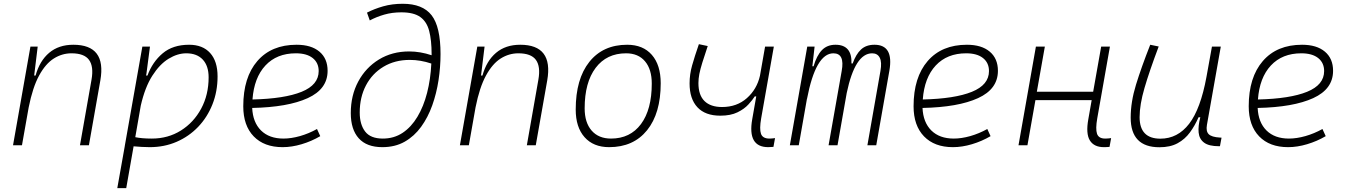

<svg xmlns="http://www.w3.org/2000/svg" viewBox="-20 -762 7071 1007"><path d="M48.3 0 139.6 -517.6H177.7L159.2 -365.7H166.5Q188 -442.9 238 -485.1Q288.1 -527.3 364.7 -527.3Q539.1 -527.3 506.3 -340.3L446.3 0H399.4L460 -344.2Q472.2 -413.1 447 -447.8Q421.9 -482.4 355 -482.4Q305.7 -482.4 262.5 -455.3Q219.2 -428.2 185.3 -366.2Q151.4 -304.2 130.4 -198.7L95.2 0Z M642.1 224.6H595.2L635.3 -0.5Q634.8 -0.5 634.3 -0.5L635.3 -1.5L726.6 -517.6H766.6L748 -375.5L746.1 -365.7H753.4Q779.8 -437.5 833.3 -482.4Q886.7 -527.3 971.7 -527.3Q1043 -527.3 1082 -484.1Q1121.1 -440.9 1121.1 -361.3Q1121.1 -282.2 1094.2 -214.6Q1067.4 -147 1019.3 -96.7Q971.2 -46.4 906.5 -18.3Q841.8 9.8 765.6 9.8Q744.1 9.8 723.1 8.5Q702.1 7.3 680.7 5.4ZM689.5 -42.5Q723.6 -35.2 776.4 -35.2Q861.3 -35.2 928.7 -77.4Q996.1 -119.6 1035.2 -192.4Q1074.2 -265.1 1074.2 -356.4Q1074.2 -416.5 1043.5 -449.5Q1012.7 -482.4 957 -482.4Q911.1 -482.4 864.3 -453.9Q817.4 -425.3 778.8 -364.7Q740.2 -304.2 718.3 -208Z M1466.8 -35.2Q1507.3 -35.2 1553.5 -48.3Q1599.6 -61.5 1642.6 -85.4L1659.7 -47.9Q1613.8 -21 1562 -5.6Q1510.3 9.8 1462.4 9.8Q1365.2 9.8 1310.5 -46.9Q1255.9 -103.5 1255.9 -204.6Q1255.9 -356.4 1329.8 -441.9Q1403.8 -527.3 1535.6 -527.3Q1612.3 -527.3 1655.3 -491.2Q1698.2 -455.1 1698.2 -390.6Q1698.2 -294.9 1594 -247.3Q1489.7 -199.7 1302.7 -195.8Q1306.2 -120.1 1349.1 -77.6Q1392.1 -35.2 1466.8 -35.2ZM1304.2 -240.2Q1472.2 -244.1 1561.8 -280.5Q1651.4 -316.9 1651.4 -389.2Q1651.4 -432.6 1620.1 -457.5Q1588.9 -482.4 1531.7 -482.4Q1431.6 -482.4 1372.1 -418.5Q1312.5 -354.5 1304.2 -240.2Z M1985.4 9.8Q1903.3 9.8 1861.6 -36.6Q1819.8 -83 1819.8 -168.9Q1819.8 -261.7 1859.1 -334.7Q1898.4 -407.7 1967.5 -450Q2036.6 -492.2 2126 -492.2Q2184.1 -492.2 2243.7 -472.2Q2243.7 -475.1 2243.7 -478Q2243.7 -550.8 2231 -599.6Q2218.3 -648.4 2184.1 -672.9Q2149.9 -697.3 2085 -697.3Q2036.6 -697.3 1995.1 -685.3Q1953.6 -673.3 1919.4 -654.8L1904.8 -695.8Q1942.4 -715.3 1989.5 -728.8Q2036.6 -742.2 2092.3 -742.2Q2196.8 -742.2 2243.7 -681.9Q2290.5 -621.6 2290.5 -478.5Q2290.5 -410.6 2280 -341.6Q2269.5 -272.5 2247.1 -209.5Q2224.6 -146.5 2188.7 -96.9Q2152.8 -47.4 2102.5 -18.8Q2052.2 9.8 1985.4 9.8ZM2242.2 -428.7Q2185.5 -447.8 2129.4 -447.8Q2050.8 -447.8 1991.5 -412.1Q1932.1 -376.5 1899.4 -314.2Q1866.7 -252 1866.7 -171.9Q1866.7 -109.4 1895 -72.3Q1923.3 -35.2 1987.8 -35.2Q2046.4 -35.2 2091.8 -65.4Q2137.2 -95.7 2169.4 -149.7Q2201.7 -203.6 2220 -275.1Q2238.3 -346.7 2242.2 -428.7Z M2392.1 0 2483.4 -517.6H2521.5L2502.9 -365.7H2510.3Q2531.7 -442.9 2581.8 -485.1Q2631.8 -527.3 2708.5 -527.3Q2882.8 -527.3 2850.1 -340.3L2790 0H2743.2L2803.7 -344.2Q2815.9 -413.1 2790.8 -447.8Q2765.6 -482.4 2698.7 -482.4Q2649.4 -482.4 2606.2 -455.3Q2563 -428.2 2529.1 -366.2Q2495.1 -304.2 2474.1 -198.7L2439 0Z M3174.8 9.8Q3092.3 9.8 3045.9 -42.5Q2999.5 -94.7 2999.5 -187.5Q2999.5 -347.7 3071 -437.5Q3142.6 -527.3 3269.5 -527.3Q3352.5 -527.3 3398.9 -474.1Q3445.3 -420.9 3445.3 -325.2Q3445.3 -167.5 3373.8 -78.9Q3302.2 9.8 3174.8 9.8ZM3184.6 -35.2Q3285.2 -35.2 3341.8 -111.3Q3398.4 -187.5 3398.4 -323.7Q3398.4 -398.4 3363 -440.4Q3327.6 -482.4 3263.7 -482.4Q3161.6 -482.4 3104 -406Q3046.4 -329.6 3046.4 -193.8Q3046.4 -119.1 3083 -77.1Q3119.6 -35.2 3184.6 -35.2Z M3757.8 -155.3Q3678.7 -155.3 3637.7 -199.5Q3596.7 -243.7 3596.7 -324.7Q3596.7 -372.1 3609.9 -418.7Q3623 -465.3 3645.5 -530.3L3691.9 -520.5Q3674.3 -468.8 3663.6 -433.8Q3652.8 -398.9 3647.9 -374Q3643.1 -349.1 3643.1 -326.2Q3643.1 -263.2 3675 -231.9Q3707 -200.7 3767.1 -200.7Q3844.7 -200.7 3897.2 -247.3Q3949.7 -293.9 3965.8 -364.7L3992.7 -517.6H4038.6L3972.2 -141.6Q3962.4 -85.4 3971.2 -60.3Q3980 -35.2 4015.6 -35.2Q4027.8 -35.2 4044.9 -37.6L4036.6 8.3Q4022.9 9.8 4009.3 9.8Q3899.4 9.8 3925.3 -136.7L3946.3 -256.3H3938.5Q3927.2 -238.3 3905.5 -214.4Q3883.8 -190.4 3847.9 -172.9Q3812 -155.3 3757.8 -155.3Z M4252.4 -517.6 4240.7 -414.6H4247.1Q4263.2 -470.2 4290.5 -498.8Q4317.9 -527.3 4361.8 -527.3Q4449.2 -527.3 4445.8 -429.2H4452.1Q4469.2 -477.5 4495.8 -502.4Q4522.5 -527.3 4566.4 -527.3Q4668.5 -527.3 4644.5 -390.6L4575.7 0H4529.3L4597.7 -389.6Q4606 -435.5 4594.2 -459Q4582.5 -482.4 4554.2 -482.4Q4464.4 -482.4 4420.9 -274.4L4372.6 0H4325.7L4394.5 -389.6Q4411.6 -482.4 4351.1 -482.4Q4258.3 -482.4 4212.4 -242.7V-244.6L4169.4 0H4122.6L4213.9 -517.6Z M4982.4 -35.2Q5022.9 -35.2 5069.1 -48.3Q5115.2 -61.5 5158.2 -85.4L5175.3 -47.9Q5129.4 -21 5077.6 -5.6Q5025.9 9.8 4978 9.8Q4880.9 9.8 4826.2 -46.9Q4771.5 -103.5 4771.5 -204.6Q4771.5 -356.4 4845.5 -441.9Q4919.4 -527.3 5051.3 -527.3Q5127.9 -527.3 5170.9 -491.2Q5213.9 -455.1 5213.9 -390.6Q5213.9 -294.9 5109.6 -247.3Q5005.4 -199.7 4818.4 -195.8Q4821.8 -120.1 4864.7 -77.6Q4907.7 -35.2 4982.4 -35.2ZM4819.8 -240.2Q4987.8 -244.1 5077.4 -280.5Q5167 -316.9 5167 -389.2Q5167 -432.6 5135.7 -457.5Q5104.5 -482.4 5047.4 -482.4Q4947.3 -482.4 4887.7 -418.5Q4828.1 -354.5 4819.8 -240.2Z M5321.8 0 5413.1 -517.6H5460L5418 -280.8H5713.4L5755.4 -517.6H5801.3L5734.9 -141.6Q5725.1 -85.9 5733.6 -60.5Q5742.2 -35.2 5776.4 -35.2Q5790.5 -35.2 5807.6 -37.6L5799.3 8.3Q5785.6 9.8 5770 9.8Q5717.8 9.8 5696 -25.6Q5674.3 -61 5688 -136.7L5705.6 -236.8H5410.6L5368.7 0Z M6061 10.3Q5910.2 10.3 5910.2 -145Q5910.2 -227.1 5938 -317.6Q5965.8 -408.2 6012.7 -527.3L6057.1 -518.1Q6008.3 -388.7 5982.7 -300.8Q5957 -212.9 5957 -147.5Q5957 -34.7 6065.9 -34.7Q6156.7 -34.7 6216.8 -112.8Q6276.9 -190.9 6307.6 -358.4L6336.4 -517.6H6382.8L6310.1 -106.9Q6304.2 -73.2 6319.6 -58.1Q6335 -43 6377.9 -40.5L6386.7 -40L6378.4 4.9H6373Q6320.3 4.9 6295.2 -13.9Q6270 -32.7 6266.6 -66.7Q6263.2 -100.6 6275.4 -147H6266.1Q6247.1 -103 6220.9 -67.4Q6194.8 -31.7 6156.2 -10.7Q6117.7 10.3 6061 10.3Z M6740.2 -35.2Q6780.8 -35.2 6826.9 -48.3Q6873 -61.5 6916 -85.4L6933.1 -47.9Q6887.2 -21 6835.4 -5.6Q6783.7 9.8 6735.8 9.8Q6638.7 9.8 6584 -46.9Q6529.3 -103.5 6529.3 -204.6Q6529.3 -356.4 6603.3 -441.9Q6677.2 -527.3 6809.1 -527.3Q6885.7 -527.3 6928.7 -491.2Q6971.7 -455.1 6971.7 -390.6Q6971.7 -294.9 6867.4 -247.3Q6763.2 -199.7 6576.2 -195.8Q6579.6 -120.1 6622.6 -77.6Q6665.5 -35.2 6740.2 -35.2ZM6577.6 -240.2Q6745.6 -244.1 6835.2 -280.5Q6924.8 -316.9 6924.8 -389.2Q6924.8 -432.6 6893.6 -457.5Q6862.3 -482.4 6805.2 -482.4Q6705.1 -482.4 6645.5 -418.5Q6585.9 -354.5 6577.6 -240.2Z"/></svg>

Font: Cascadia Code ExtraLight
Style: Italic
Weight: 200
Italic angle: -10°
Monospace: yes
Designer: Aaron Bell
Foundry: Saja Typeworks
Version: Version 2404.023; ttfautohint (v1.8.4)